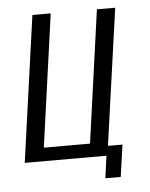

<svg xmlns="http://www.w3.org/2000/svg" viewBox="-46 -534 507 648"><g transform="rotate(-5 207.5 -209.5)"><path d="M285 75.5 295.4 0H18.5L87.8 -495H149.8L87.2 -45.5H243.7L306.3 -495H368.3L303.3 -32.7H352.5L337.1 75.5Z"/></g></svg>

Font: Alumni Sans Thin
Style: Italic
Weight: 100
Italic angle: -8°
Designer: Robert E. Leuschke
Foundry: Robert E. Leuschke
Version: Version 1.016